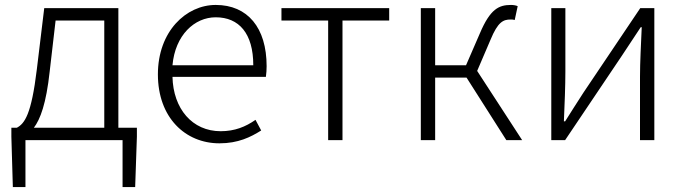

<svg xmlns="http://www.w3.org/2000/svg" viewBox="-20 -567 2767 777"><path d="M83 0H476V190H527L534 -14V-50H459V-534H159L129 -286C107 -104 80 -67 48 -50H26V-14L32 190H83ZM117 -50C143 -84 167 -148 181 -277L205 -484H402V-50Z M868 13C944 13 994 -12 1037 -39L1014 -82C974 -54 930 -36 873 -36C758 -36 681 -127 678 -256H1056C1058 -270 1059 -285 1059 -299C1059 -455 982 -547 853 -547C733 -547 619 -440 619 -266C619 -91 730 13 868 13ZM678 -303C689 -425 767 -497 853 -497C947 -497 1005 -432 1005 -303Z M1308 0H1366V-484H1555V-534H1119V-484H1308Z M1683 0H1741V-253H1868L2029 0H2093L1911 -280L1965 -406C1995 -479 2017 -488 2046 -488C2054 -488 2057 -488 2063 -486L2075 -542C2069 -545 2058 -547 2048 -547C1999 -547 1964 -531 1922 -432L1866 -303H1741V-534H1683Z M2211 0H2267L2497 -342C2519 -375 2551 -424 2573 -457H2577C2574 -387 2570 -315 2570 -256V0H2628V-534H2571L2341 -192C2320 -159 2288 -110 2267 -76H2262C2265 -147 2268 -219 2268 -277V-534H2211Z"/></svg>

Font: Noto Sans KR Light
Style: Regular
Weight: 300
Designer: Ryoko NISHIZUKA 西塚涼子 (kana, bopomofo & ideographs); Paul D. Hunt (Latin, Greek & Cyrillic); Sandoll Communications 산돌커뮤니
Foundry: Adobe
Version: Version 2.004;hotconv 1.0.118;makeotfexe 2.5.65603